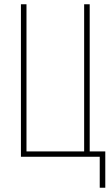

<svg xmlns="http://www.w3.org/2000/svg" viewBox="-20 -734 523 899"><path d="M447 145V0H78V-714H104V-25H374V-714H400V-25H473V145Z"/></svg>

Font: Noto Sans ExtraCondensed Thin
Style: Regular
Weight: 100
Width: 2
Designer: Monotype Design Team
Foundry: Monotype Imaging Inc.
Version: Version 2.013; ttfautohint (v1.8.4.7-5d5b)